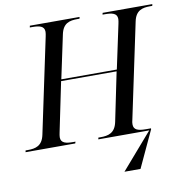

<svg xmlns="http://www.w3.org/2000/svg" viewBox="-118 -806 1062 1107"><g transform="rotate(-10 413.0 -252.0)"><path d="M521 210H615L715 -5V-10H686C638 -10 614 -19 614 -51C614 -59 615 -68 618 -78L735 -632C748 -695 787 -704 832 -704H845L847 -714H556L554 -704H567C609 -704 639 -698 639 -664C639 -658 637 -644 635 -636L580 -378H255L309 -632C322 -695 361 -704 406 -704H419L421 -714H130L128 -704H141C183 -704 213 -698 213 -664C213 -658 211 -644 209 -636L92 -82C79 -19 39 -10 -6 -10H-19L-21 0H270L273 -10H260C218 -10 188 -16 188 -50C188 -56 190 -70 192 -78L252 -368H577L518 -82C505 -19 465 -10 420 -10H407L405 0H703Z"/></g></svg>

Font: Noto Serif Display
Style: Italic
Weight: 400
Italic angle: -12°
Designer: Monotype Design Team
Foundry: Monotype Imaging Inc.
Version: Version 2.009